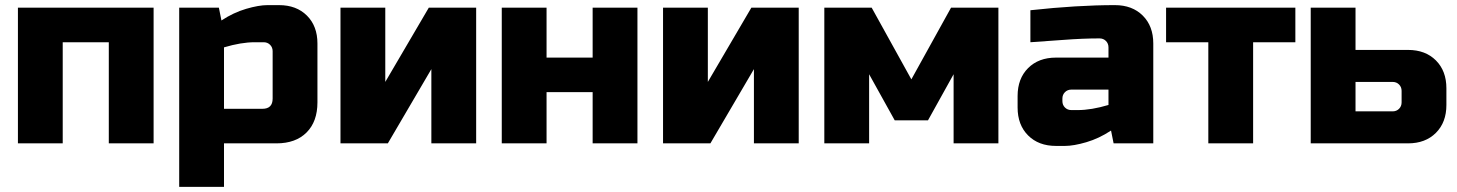

<svg xmlns="http://www.w3.org/2000/svg" viewBox="-20 -560 5690 750"><path d="M580 -530V0H405V-395H225V0H50V-530Z M975 -395Q922 -395 855 -375V-135H1005Q1045 -135 1045 -175V-360Q1045 -375 1035 -385Q1025 -395 1010 -395ZM855 0V170H680V-530H835L845 -480Q892 -511 941.5 -525.5Q991 -540 1025 -540H1070Q1138 -540 1179 -499Q1220 -458 1220 -390V-160Q1220 -85 1177.5 -42.5Q1135 0 1060 0Z M1655 -530H1840V0H1665V-290L1495 0H1310V-530H1485V-240Z M2295 -335V-530H2470V0H2295V-200H2115V0H1940V-530H2115V-335Z M2915 -530H3100V0H2925V-290L2755 0H2570V-530H2745V-240Z M3605 -90H3475L3375 -270V0H3200V-530H3385L3540 -250L3695 -530H3880V0H3705V-270Z M4190 -130Q4243 -130 4310 -150V-210H4165Q4150 -210 4140 -200Q4130 -190 4130 -175V-165Q4130 -150 4140 -140Q4150 -130 4165 -130ZM4005 -520Q4188 -540 4335 -540Q4403 -540 4444 -499Q4485 -458 4485 -390V0H4330L4320 -50Q4273 -19 4223.5 -4.5Q4174 10 4140 10H4105Q4037 10 3996 -31Q3955 -72 3955 -140V-185Q3955 -253 3996 -294Q4037 -335 4105 -335H4310V-375Q4310 -390 4300 -400Q4290 -410 4275 -410Q4210 -410 4131.5 -404Q4053 -398 4005 -395Z M4875 -395V0H4700V-395H4535V-530H5040V-395Z M5100 0V-530H5275V-365H5480Q5548 -365 5589 -324Q5630 -283 5630 -215V-150Q5630 -82 5589 -41Q5548 0 5480 0ZM5420 -125Q5435 -125 5445 -135Q5455 -145 5455 -160V-205Q5455 -220 5445 -230Q5435 -240 5420 -240H5275V-125Z"/></svg>

Font: Russo One
Style: Regular
Weight: 400
Designer: Jovanny lemonad
Foundry: Jovanny Lemonad
Version: Version 1.001